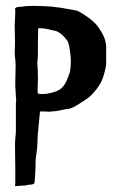

<svg xmlns="http://www.w3.org/2000/svg" viewBox="-20 -598 396 653"><path d="M324 -319Q316 -305 308.5 -295Q301 -285 289 -273Q282 -266 270.5 -258.5Q259 -251 248 -244Q237 -237 227.5 -232.5Q218 -228 214 -228Q198 -226 183.5 -222.5Q169 -219 154 -219Q152 -218 146 -218Q144 -218 139.5 -218.5Q135 -219 127 -219H116Q114 -196 110.5 -162Q107 -128 107 -105Q106 -88 103.5 -72.5Q101 -57 101 -45V-38Q101 -34 100.5 -23.5Q100 -13 99.5 -2Q99 9 98 17Q97 25 97 25Q92 30 83 30Q74 30 66 33Q55 33 47 34Q39 35 31 35Q32 29 32 21.5Q32 14 32 6V-12V-13V-14V-15V-16V-17V-18V-20V-23V-27V-28V-30Q32 -49 31.5 -68Q31 -87 31 -103Q31 -117 32.5 -131Q34 -145 34 -156V-167V-247Q35 -250 35 -256Q35 -261 34 -270.5Q33 -280 33 -288Q32 -296 32 -304Q32 -312 32 -320Q32 -333 32.5 -345Q33 -357 33 -369Q33 -376 33 -382.5Q33 -389 32 -396Q31 -401 30.5 -407Q30 -413 30 -419Q30 -422 30.5 -431Q31 -440 31 -454Q31 -473 30.5 -485.5Q30 -498 30 -504Q30 -511 30 -517Q30 -523 31 -530Q31 -540 31.5 -546.5Q32 -553 32 -557Q32 -565 31 -569Q36 -574 42 -574.5Q48 -575 52 -575Q64 -577 76 -577.5Q88 -578 96 -578Q107 -578 132 -577Q157 -576 176 -573Q187 -572 199 -569.5Q211 -567 225 -565Q231 -564 235.5 -563Q240 -562 244 -561Q270 -547 290 -531Q310 -515 322 -494Q328 -485 333.5 -472.5Q339 -460 341 -444V-377Q339 -365 334.5 -348Q330 -331 324 -319ZM218 -354Q221 -372 221 -389Q221 -401 218.5 -421.5Q216 -442 211 -456Q209 -461 196.5 -474.5Q184 -488 169 -493L158 -495Q134 -502 115 -502H110Q110 -492 109.5 -481.5Q109 -471 109 -460V-458V-440V-438V-437V-436V-432V-431V-420Q109 -410 108.5 -401.5Q108 -393 107 -385Q108 -368 108.5 -356.5Q109 -345 109 -328Q109 -323 108.5 -315.5Q108 -308 108 -301V-300V-293V-292V-290V-289V-288V-287Q108 -281 109 -280Q115 -278 123 -278Q134 -278 150 -281Q155 -282 168.5 -286.5Q182 -291 191 -300Q201 -310 207 -324.5Q213 -339 218 -354Z"/></svg>

Font: Kirang Haerang sl
Style: Regular
Weight: 400
Version: Version 1.00